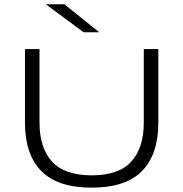

<svg xmlns="http://www.w3.org/2000/svg" viewBox="-20 -870 863 904"><path d="M411.5 13.5Q251 13.5 174.2 -65Q97.5 -143.5 97.5 -293V-639H166V-294Q166 -173.5 225.2 -109Q284.5 -44.5 411.5 -44.5Q539 -44.5 598 -109Q657 -173.5 657 -294V-639H725.5V-293Q725.5 -143.5 649 -65Q572.5 13.5 411.5 13.5ZM283 -850 445.5 -719.5V-718H374L198 -848V-850Z"/></svg>

Font: Anek Latin Expanded Light
Style: Regular
Weight: 300
Width: 7
Designer: Yesha Goshar
Foundry: Ek Type
Version: Version 1.003